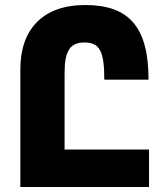

<svg xmlns="http://www.w3.org/2000/svg" viewBox="-20 -744 663 764"><path d="M61 0H573V-149H237V-454C237 -543 260 -575 316 -575C378 -575 395 -538 395 -427H571C571 -637 493 -724 319 -724C149 -724 61 -626 61 -469Z"/></svg>

Font: Noto Sans Armenian Condensed Black
Style: Regular
Weight: 900
Width: 3
Designer: Monotype Design Team
Foundry: Monotype Imaging Inc.
Version: Version 2.008